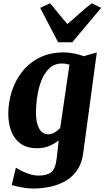

<svg xmlns="http://www.w3.org/2000/svg" viewBox="-20 -884 630 1158"><path d="M482 38Q474 101.5 444.5 143.5Q415 185.5 372 209.2Q329 233 279.5 243Q230 253 181 253Q157.5 253 131 249.2Q104.5 245.5 82.5 240.5Q60.5 235.5 51 231L76 127Q81 131.5 102.8 143Q124.5 154.5 154.2 164.8Q184 175 213 175Q262.5 175 288.5 155.2Q314.5 135.5 322 71L334 -37Q311 -18.5 278.5 -4.2Q246 10 203 10Q142 10 103.8 -18.2Q65.5 -46.5 47.8 -93.2Q30 -140 30 -196Q30 -267 51.2 -333.5Q72.5 -400 114.8 -453Q157 -506 219.5 -537Q282 -568 365 -568Q396 -568 429.8 -560.8Q463.5 -553.5 485 -545L564 -568ZM399 -494Q389.5 -497 377.8 -499Q366 -501 354 -501Q309 -501 278.8 -473Q248.5 -445 230.5 -400.2Q212.5 -355.5 204.8 -303.2Q197 -251 197 -202Q197 -142 216.8 -108Q236.5 -74 270 -74Q291 -74 310 -85.2Q329 -96.5 343 -112ZM222.5 -836.5 282.5 -864.5Q307.5 -834.5 333.2 -802.2Q359 -770 386.5 -739Q423.5 -770 459 -802.2Q494.5 -834.5 534 -864.5L590 -836.5L416 -629H330.5Z"/></svg>

Font: Merriweather Black
Style: Italic
Weight: 900
Italic angle: -7.8°
Designer: Eben Sorkin
Foundry: Eben Sorkin
Version: Version 2.200;gftools[0.9.31]